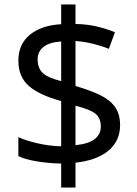

<svg xmlns="http://www.w3.org/2000/svg" viewBox="-20 -779 612 857"><path d="M253 -49Q198 -50 146 -58.5Q94 -67 62 -82V-167Q96 -151 149 -139Q202 -127 253 -126V-328Q154 -355 108 -396Q62 -437 62 -508Q62 -582 113.5 -624Q165 -666 253 -671V-759H317V-672Q370 -671 413.5 -660.5Q457 -650 493 -635L466 -561Q434 -574 395.5 -583.5Q357 -593 317 -596V-395Q383 -376 427 -354.5Q471 -333 493.5 -301.5Q516 -270 516 -220Q516 -150 464 -106.5Q412 -63 317 -53V58H253ZM253 -594Q199 -590 173.5 -569Q148 -548 148 -515Q148 -475 170.5 -453.5Q193 -432 253 -417ZM317 -131Q376 -137 403 -158.5Q430 -180 430 -214Q430 -252 406 -271.5Q382 -291 317 -307Z"/></svg>

Font: Noto Sans Old Sogdian
Style: Regular
Weight: 400
Designer: Monotype Design Team
Foundry: Monotype Imaging Inc.
Version: Version 2.002; ttfautohint (v1.8.4.7-5d5b)